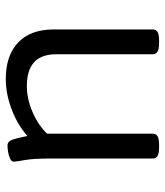

<svg xmlns="http://www.w3.org/2000/svg" viewBox="27 -592 571 665"><g transform="rotate(90 312.5 -259.5)"><path d="M254 6Q172 6 127 -37Q82 -80 82 -160V-503Q82 -514 90.5 -519.5Q99 -525 121 -525H129Q150 -525 159 -519.5Q168 -514 168 -503V-168Q168 -67 278 -67Q322 -67 367.5 -86.5Q413 -106 443 -137V-503Q443 -514 451.5 -519.5Q460 -525 482 -525H490Q512 -525 520.5 -519.5Q529 -514 529 -503V-151Q529 -89 534.5 -59Q540 -29 540 -22Q540 -14 529.5 -9Q519 -4 506 -2Q493 0 484 0Q470 0 464 -16.5Q458 -33 451 -69Q413 -35 359 -14.5Q305 6 254 6Z"/></g></svg>

Font: Asap Semi Expanded
Style: Regular
Weight: 400
Width: 6
Designer: Pablo Cosgaya
Foundry: Omnibus-Type
Version: Version 3.001; ttfautohint (v1.8.4.7-5d5b)